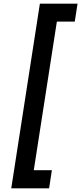

<svg xmlns="http://www.w3.org/2000/svg" viewBox="-20 -800 440 1040"><path d="M288 -683 163 122H261L246 220H41L196 -780H400L385 -683Z"/></svg>

Font: Jost* Medium
Style: Italic
Weight: 500
Italic angle: -10°
Version: Version 3.7